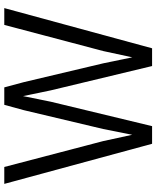

<svg xmlns="http://www.w3.org/2000/svg" viewBox="65 -809 744 914"><g transform="rotate(-90 437.0 -352.0)"><path d="M279.8 -232.4 369.6 -610.8 395 -703.6H478L502.9 -610.8L592.8 -231.4L621.1 -94.2L650.9 -232.4L775.4 -703.6H855.5L664.1 0H579.6L463.9 -481.9L436.5 -614.3L409.7 -481.9L293.5 0H209.5L18.6 -703.6H99.1L222.2 -233.4L252.4 -94.7Z"/></g></svg>

Font: Metrophobic
Style: Regular
Weight: 400
Designer: vernon adams
Foundry: vernon adams
Version: Version 1.000